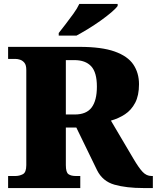

<svg xmlns="http://www.w3.org/2000/svg" viewBox="-20 -951 793 971"><path d="M21 0V-61H59Q78 -61 95.5 -70Q113 -79 113 -116V-597Q113 -622 103.5 -633.5Q94 -645 81.5 -649Q69 -653 59 -653H21V-714H382Q494 -714 560 -690.5Q626 -667 654.5 -624.5Q683 -582 683 -525Q683 -468 663.5 -431Q644 -394 612 -373Q580 -352 541 -341L655 -148Q682 -102 701.5 -81.5Q721 -61 746 -61H753V0H706Q619 0 559 -17Q499 -34 471 -90L366 -306H313V-116Q313 -79 326.5 -70Q340 -61 362 -61H386V0ZM358 -372Q417 -372 443.5 -407.5Q470 -443 470 -513Q470 -585 441 -616Q412 -647 356 -647H313V-372ZM277 -784Q292 -803 312 -829Q332 -855 351.5 -882Q371 -909 381 -931H575V-921Q566 -908 542.5 -888Q519 -868 488 -846Q457 -824 425 -804.5Q393 -785 367 -771H277Z"/></svg>

Font: Noto Serif Myanmar Black
Style: Regular
Weight: 900
Designer: Ben Mitchell and the Monotype Design Team
Foundry: Monotype Imaging Inc.
Version: Version 2.106; ttfautohint (v1.8.4.7-5d5b)